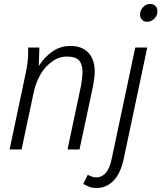

<svg xmlns="http://www.w3.org/2000/svg" viewBox="-20 -748 808 961"><path d="M28 0 110 -388Q115 -413 118 -436.5Q121 -460 121 -485V-510H177L174 -418Q204 -464 243.5 -491Q283 -518 332 -518Q391 -518 422.5 -484Q454 -450 454 -391Q454 -371 451 -349.5Q448 -328 445 -314L378 0H318L384 -312Q387 -326 390 -351Q393 -376 393 -388Q393 -426 375.5 -445.5Q358 -465 314 -465Q261 -465 213.5 -416.5Q166 -368 147 -278L88 0ZM681 -676Q681 -696 696 -712Q711 -728 732 -728Q749 -728 758.5 -717.5Q768 -707 768 -691Q768 -671 753 -655Q738 -639 717 -639Q700 -639 690.5 -649.5Q681 -660 681 -676ZM397 173 419 127Q430 132 440 136Q450 140 464 140Q487 140 507.5 119.5Q528 99 539 47L657 -510H717L599 48Q583 122 547 157.5Q511 193 464 193Q442 193 427 187Q412 181 397 173Z"/></svg>

Font: Radio Canada Condensed Light
Style: Italic
Weight: 300
Width: 3
Italic angle: -12°
Designer: Charles Daoud, Etienne Aubert Bonn, Alexandre Saumier Demers, Jacques Le Bailly
Foundry: Radio-Canada
Version: Version 2.104; ttfautohint (v1.8.4.7-5d5b);gftools[0.9.28.de